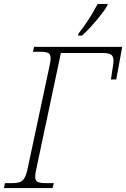

<svg xmlns="http://www.w3.org/2000/svg" viewBox="-32 -951 638 971"><path d="M363 -771 364 -780Q389 -811 415 -851Q441 -891 462 -931H512L511 -923Q498 -901 476.5 -873.5Q455 -846 430.5 -819Q406 -792 383 -771ZM-12 0 -7 -25H32Q55 -25 69.5 -30.5Q84 -36 93.5 -54Q103 -72 110 -109L216 -606Q224 -640 224 -656Q224 -677 212 -683Q200 -689 174 -689H135L140 -714H586L556 -549H529L538 -609Q542 -628 542 -644Q542 -666 530 -674.5Q518 -683 487 -683H276L154 -108Q146 -74 146 -57Q146 -37 158.5 -31Q171 -25 196 -25H240L234 0Z"/></svg>

Font: Noto Serif ExtraLight
Style: Italic
Weight: 200
Italic angle: -12°
Designer: Monotype Design Team
Foundry: Monotype Imaging Inc.
Version: Version 2.014; ttfautohint (v1.8.4.7-5d5b)